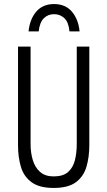

<svg xmlns="http://www.w3.org/2000/svg" viewBox="-20 -920 530 948"><path d="M69 -203V-690H131V-208Q131 -166 142 -129.5Q153 -93 178 -71Q203 -49 245 -49Q292 -49 316.5 -71Q341 -93 350 -129.5Q359 -166 359 -208V-690H421V-203Q421 -145 407 -97Q393 -49 355 -20.5Q317 8 245 8Q174 8 135.5 -20.5Q97 -49 83 -97Q69 -145 69 -203ZM373 -765H323Q319 -810 298 -830Q277 -850 247 -850Q217 -850 196.5 -830Q176 -810 171 -765H121Q127 -825 159 -862.5Q191 -900 247 -900Q303 -900 335 -862.5Q367 -825 373 -765Z"/></svg>

Font: Radio Canada Condensed Light
Style: Regular
Weight: 300
Width: 3
Designer: Charles Daoud, Etienne Aubert Bonn, Alexandre Saumier Demers, Jacques Le Bailly
Foundry: Radio-Canada
Version: Version 2.104; ttfautohint (v1.8.4.7-5d5b);gftools[0.9.28.de